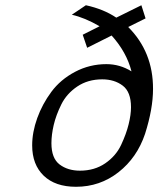

<svg xmlns="http://www.w3.org/2000/svg" viewBox="-20 -714 610 740"><path d="M104 -153.8Q104 -204.6 123.5 -258.8Q143.1 -313 178 -360.1Q212.9 -407.2 269 -437Q325.2 -466.8 390.1 -466.8Q441.9 -466.8 486.8 -439Q467.8 -513.2 410.2 -577.1L315.9 -529.8L298.8 -580.1L363.8 -612.8Q306.6 -646 256.8 -657.2L311 -693.8Q379.9 -678.7 428.2 -646L524.9 -693.8L541 -643.1L474.1 -609.9Q570.3 -513.7 569.8 -371.1Q569.8 -294.9 539.1 -198.2Q508.3 -106.4 436.8 -50.3Q365.2 5.9 272.9 5.9Q192.9 5.9 148.4 -36.9Q104 -79.6 104 -153.8ZM178.2 -162.1Q178.2 -104 209.7 -80.1Q241.2 -56.2 288.1 -56.2Q344.2 -56.2 385.5 -84.5Q426.8 -112.8 446.8 -155.5Q466.8 -198.2 475.8 -235.1Q484.9 -272 484.9 -300.8Q484.9 -359.9 452.9 -384Q420.9 -408.2 374 -408.2Q318.8 -408.2 277.8 -380.6Q236.8 -353 216.3 -311.5Q195.8 -270 187 -232.2Q178.2 -194.3 178.2 -162.1Z"/></svg>

Font: CMU Concrete
Style: Italic
Weight: 500
Italic angle: -14.04°
Version: Version 0.7.0